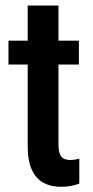

<svg xmlns="http://www.w3.org/2000/svg" viewBox="-20 -678 342 707"><path d="M270.5 -528.3V-440.4H11.2V-528.3ZM82 -657.7H195.3V-147.5Q195.3 -123 200.7 -110.4Q206.1 -97.7 215.8 -93.3Q225.6 -88.9 238.8 -88.9Q248.5 -88.9 258.1 -90.6Q267.6 -92.3 272 -93.8V-2Q259.3 2.9 242.7 6.3Q226.1 9.8 202.6 9.8Q168 9.8 140.6 -4.6Q113.3 -19 97.7 -52Q82 -85 82 -139.6Z"/></svg>

Font: Roboto Condensed Medium
Style: Regular
Weight: 500
Designer: Christian Robertson
Foundry: Google
Version: Version 3.0